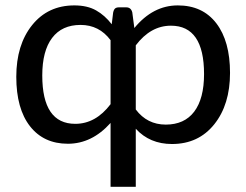

<svg xmlns="http://www.w3.org/2000/svg" viewBox="-20 -535 930 725"><path d="M139.6 -250Q139.6 -67.4 264.2 -67.4Q341.3 -67.4 397.5 -141.6V-383.3Q354.5 -440.9 284.2 -440.9Q213.9 -440.9 176.8 -391.8Q139.6 -342.8 139.6 -250ZM750.5 -255.4Q750.5 -438 625.5 -438Q548.8 -438 492.7 -363.8V-121.6Q535.6 -64.5 606 -64.5Q676.3 -64.5 713.4 -113.5Q750.5 -162.6 750.5 -255.4ZM397.5 -70.8Q327.1 7.8 236.3 7.8Q145 7.8 93.3 -58.3Q41.5 -124.5 41.5 -245.1Q41.5 -365.7 101.3 -440.2Q161.1 -514.6 260.7 -514.6Q309.6 -514.6 342.8 -495.8Q376 -477.1 401.9 -443.4L407.2 -487.3Q409.7 -499 414.8 -503.2Q419.9 -507.3 429.7 -507.3H456.5Q474.6 -507.3 479.5 -488.3L487.3 -429.2Q557.6 -514.6 651.4 -514.6Q745.1 -514.6 796.9 -447Q848.6 -379.4 848.6 -259.8Q848.6 -140.1 789.1 -65.7Q729.5 8.8 629.4 8.8Q545.4 8.8 492.7 -48.8V170.4H397.5Z"/></svg>

Font: Lato-Medium
Style: Regular
Weight: 500
Designer: Lukasz Dziedzic
Foundry: tyPoland Lukasz Dziedzic
Version: Version 2.006; 2014-01-15